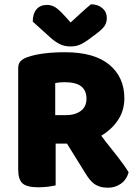

<svg xmlns="http://www.w3.org/2000/svg" viewBox="-20 -867 649 897"><path d="M561 -408Q561 -351 531.5 -306.5Q502 -262 453 -233Q472 -207 491.5 -183Q511 -159 528 -137Q545 -115 558.5 -96Q572 -77 581 -62Q571 -27 544.5 -8.5Q518 10 485 10Q463 10 447 5Q431 0 419 -9Q407 -18 397 -31Q387 -44 378 -59L293 -196H240V-1Q229 2 206 5Q183 8 159 8Q106 8 85.5 -10Q65 -28 65 -75V-549Q65 -570 76.5 -581.5Q88 -593 108 -600Q142 -612 187 -617.5Q232 -623 283 -623Q421 -623 491 -564.5Q561 -506 561 -408ZM288 -329Q330 -329 357 -348.5Q384 -368 384 -406Q384 -444 359.5 -463.5Q335 -483 282 -483Q270 -483 259.5 -482Q249 -481 238 -479V-329ZM310 -762Q335 -785 359 -807Q383 -829 405 -847Q437 -847 458 -829Q479 -811 479 -783Q479 -762 469 -746.5Q459 -731 431 -710L403 -689Q374 -667 354 -658.5Q334 -650 310 -650Q280 -650 258 -661.5Q236 -673 216 -691L133 -766Q133 -803 150.5 -823.5Q168 -844 200 -844Q220 -844 237.5 -833.5Q255 -823 283 -792Z"/></svg>

Font: Baloo 2 ExtraBold
Style: Regular
Weight: 800
Designer: Sarang Kulkarni and Ek Type
Foundry: Ek Type
Version: Version 1.640;hotconv 1.0.111;makeotfexe 2.5.65597; ttfautoh